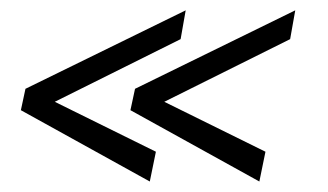

<svg xmlns="http://www.w3.org/2000/svg" viewBox="-20 -449 629 368"><path d="M20 -237.8 28.8 -278.8 335.9 -429.2 326.2 -374 85 -253.9 278.8 -158.2 267.1 -101.1ZM230 -237.8 238.8 -278.8 545.9 -429.2 536.1 -374 294.9 -253.9 488.8 -158.2 477.1 -101.1Z"/></svg>

Font: UVF Lobster12
Style: Regular
Weight: 400
Designer: Pablo Impallari
Foundry: Pablo Impallari. www.impallari.com
Version: Version 1.004